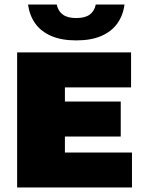

<svg xmlns="http://www.w3.org/2000/svg" viewBox="-20 -826 638 846"><path d="M55.5 0V-595H557.5V-441H266V-154H561.5V0ZM180.5 -224.5V-378.5H512V-224.5ZM316 -648Q250.5 -648 205.2 -667.8Q160 -687.5 135 -723Q110 -758.5 103.5 -806H230Q236 -777 256.8 -761.8Q277.5 -746.5 316 -746.5Q355 -746.5 375.5 -761.8Q396 -777 402 -806H528.5Q522.5 -758.5 497.2 -723Q472 -687.5 427 -667.8Q382 -648 316 -648Z"/></svg>

Font: Encode Sans SC Black
Style: Regular
Weight: 900
Version: Version 3.002